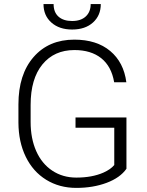

<svg xmlns="http://www.w3.org/2000/svg" viewBox="-20 -916 724 946"><path d="M603 -84.5Q571.8 -40 505.1 -15.1Q438.5 9.8 356 9.8Q272.5 9.8 207.5 -30.3Q142.6 -70.3 106.9 -143.6Q71.3 -216.8 70.8 -311.5V-401.4Q70.8 -549.3 145.5 -635Q220.2 -720.7 346.2 -720.7Q456.1 -720.7 522.9 -664.8Q589.8 -608.9 602.5 -510.7H542.5Q529.3 -588.9 478.8 -629.2Q428.2 -669.4 346.7 -669.4Q247.1 -669.4 189 -598.6Q130.9 -527.8 130.9 -398.9V-314.9Q130.9 -233.9 158.4 -171.6Q186 -109.4 237.5 -75.2Q289.1 -41 356 -41Q433.6 -41 489.3 -65.4Q525.4 -81.5 543 -103V-286.6H352.1V-337.4H603ZM476.6 -896Q476.6 -839.8 438.2 -805.2Q399.9 -770.5 335.4 -770.5Q272 -770.5 233.2 -804.9Q194.3 -839.4 194.3 -896H244.1Q244.1 -855.5 268.3 -834Q292.5 -812.5 335.4 -812.5Q378.4 -812.5 402.6 -835Q426.8 -857.4 426.8 -896Z"/></svg>

Font: SteelSelectRoboto
Style: Regular
Weight: 300
Designer: Google
Version: Version 2.137; 2017